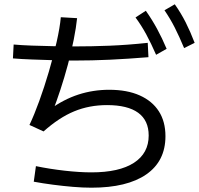

<svg xmlns="http://www.w3.org/2000/svg" viewBox="-20 -871 923 891"><path d="M704.4 -616.7Q681.1 -670 658.9 -711.1Q636.7 -752.2 608.9 -790L656.7 -821.1Q685.6 -780 708.9 -737.2Q732.2 -694.4 753.3 -644.4ZM834.4 -647.8Q812.2 -701.1 791.1 -742.8Q770 -784.4 743.3 -823.3L791.1 -851.1Q820 -810 841.7 -767.2Q863.3 -724.4 883.3 -672.2ZM40 -600 43.3 -664.4Q80 -661.1 127.8 -659.4Q175.6 -657.8 227.2 -656.7Q278.9 -655.6 325.6 -655.6Q405.6 -655.6 488.3 -658.9Q571.1 -662.2 665.6 -672.2L668.9 -605.6Q573.3 -597.8 490 -593.9Q406.7 -590 325.6 -590Q277.8 -590 226.1 -591.7Q174.4 -593.3 126.7 -595Q78.9 -596.7 40 -600ZM136.7 -27.8 146.7 -100Q211.1 -86.7 280 -78.9Q348.9 -71.1 404.4 -71.1Q533.3 -71.1 601.7 -115.6Q670 -160 670 -242.2Q670 -312.2 621.1 -347.8Q572.2 -383.3 476.7 -383.3Q394.4 -383.3 324.4 -354.4Q254.4 -325.6 182.2 -261.1L116.7 -291.1Q138.9 -337.8 162.2 -402.2Q185.6 -466.7 206.7 -538.3Q227.8 -610 242.8 -676.1Q257.8 -742.2 262.2 -791.1L337.8 -786.7Q333.3 -743.3 322.2 -687.2Q311.1 -631.1 295 -571.1Q278.9 -511.1 260.6 -455.6Q242.2 -400 225.6 -356.7L211.1 -363.3Q275.6 -410 343.9 -432.2Q412.2 -454.4 486.7 -454.4Q570 -454.4 628.3 -428.3Q686.7 -402.2 717.2 -354.4Q747.8 -306.7 747.8 -238.9Q747.8 -123.3 658.9 -61.7Q570 0 404.4 0Q364.4 0 318.3 -3.9Q272.2 -7.8 225.6 -13.9Q178.9 -20 136.7 -27.8Z"/></svg>

Font: Paperlogy 4 Regular
Style: Regular
Weight: 400
Designer: redesigned by Lee Juim, glyphs from Gmarket Sans & Montserrat
Foundry: PT&
Version: Version 1.001